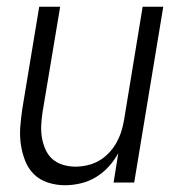

<svg xmlns="http://www.w3.org/2000/svg" viewBox="-20 -540 540 568"><path d="M172 8Q146 8 121.5 0Q97 -8 80 -25Q63 -42 54 -65.5Q45 -89 41.5 -114Q38 -139 40 -165Q42 -191 46 -218L96 -520H158L106 -209Q103 -189 102 -170Q101 -151 104 -133Q107 -115 114.5 -98Q122 -81 135 -69.5Q148 -58 166 -52.5Q184 -47 203 -47Q220 -47 238 -51Q256 -55 272 -64Q288 -73 301.5 -87Q315 -101 324 -117Q333 -133 338.5 -150Q344 -167 347 -185L402 -520H463L377 0H316L330 -87Q318 -65 301 -46.5Q284 -28 263 -15.5Q242 -3 218.5 2.5Q195 8 172 8Z"/></svg>

Font: Iosevka SS04 Light Oblique
Style: Regular
Weight: 300
Italic angle: -9°
Monospace: yes
Designer: Belleve Invis
Foundry: Belleve Invis
Version: Version 19.0.0; ttfautohint (v1.8.4)